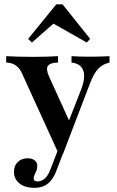

<svg xmlns="http://www.w3.org/2000/svg" viewBox="-20 -679 544 896"><path d="M254.8 41.1 83.1 -335.5Q71 -362.1 53.2 -374.2Q35.5 -386.3 8.9 -387.1V-416.9Q37.9 -415.3 66.9 -414.5Q96 -413.7 132.3 -413.7Q168.5 -413.7 196.4 -414.5Q224.2 -415.3 250.8 -416.9V-387.1Q212.9 -386.3 203.2 -371Q193.5 -355.6 209.7 -320.2L309.7 -100L291.9 -91.1L358.9 -262.1Q373.4 -300 372.6 -326.6Q371.8 -353.2 357.3 -368.5Q342.7 -383.9 313.7 -387.1V-416.9Q332.3 -416.1 348.4 -415.3Q364.5 -414.5 379.8 -414.5Q395.2 -414.5 409.7 -414.5Q429.8 -414.5 452.4 -415.3Q475 -416.1 491.1 -416.9V-387.1Q458.9 -379.8 437.9 -357.7Q416.9 -335.5 399.2 -287.9L273.4 41.1ZM139.5 197.6Q96.8 197.6 71 177Q45.2 156.5 45.2 122.6Q45.2 94.4 62.9 77Q80.6 59.7 108.9 59.7Q129.8 59.7 141.9 69.4Q154 79 154 96Q154 108.1 150 117.7Q146 127.4 141.5 135.9Q137.1 144.4 137.1 153.2Q137.1 167.7 154 167.7Q173.4 167.7 188.7 154.4Q204 141.1 214.5 113.7L266.1 -20.2L291.9 -9.7L243.5 116.9Q233.9 143.5 219.4 161.7Q204.8 179.8 185.5 188.7Q166.1 197.6 139.5 197.6ZM129 -480.6 111.3 -497.6 242.7 -658.9H271.8L400.8 -497.6L384.7 -480.6L208.9 -580.6L254.8 -591.1Z"/></svg>

Font: Playfair
Style: Bold
Weight: 700
Designer: Claus Eggers Sørensen
Foundry: Claus Eggers Sørensen
Version: Version 2.001;gftools[0.9.30]